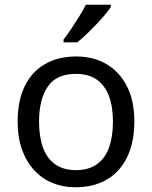

<svg xmlns="http://www.w3.org/2000/svg" viewBox="-20 -786 645 816"><path d="M551 -269Q551 -202 533.5 -150.5Q516 -99 483.5 -63Q451 -27 404.5 -8.5Q358 10 301 10Q248 10 203 -8.5Q158 -27 125 -63Q92 -99 73.5 -150.5Q55 -202 55 -269Q55 -358 85 -419.5Q115 -481 171 -513.5Q227 -546 304 -546Q377 -546 432.5 -513.5Q488 -481 519.5 -419.5Q551 -358 551 -269ZM146 -269Q146 -206 162.5 -159.5Q179 -113 214 -88Q249 -63 303 -63Q357 -63 392 -88Q427 -113 443.5 -159.5Q460 -206 460 -269Q460 -333 443 -378Q426 -423 391.5 -447.5Q357 -472 302 -472Q220 -472 183 -418Q146 -364 146 -269ZM451 -756Q442 -742 425 -722Q408 -702 387.5 -680.5Q367 -659 346.5 -639.5Q326 -620 308 -606H250V-618Q265 -637 282.5 -663Q300 -689 317 -716.5Q334 -744 345 -766H451Z"/></svg>

Font: Noto Sans Thai
Style: Regular
Weight: 400
Designer: Monotype Design Team
Foundry: Monotype Imaging Inc.
Version: Version 2.001